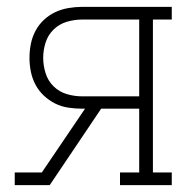

<svg xmlns="http://www.w3.org/2000/svg" viewBox="-20 -540 540 560"><path d="M23 0V-37H102L228 -223H220Q200 -223 179.5 -226Q159 -229 141 -238Q123 -247 108 -261Q93 -275 83.5 -293Q74 -311 70 -331Q66 -351 66 -371Q66 -392 70 -412Q74 -432 83.5 -450Q93 -468 108 -482Q123 -496 141 -504.5Q159 -513 179.5 -516.5Q200 -520 220 -520H481V-483H426V-37H481V0H330V-37H386V-223H275L199 -110L125 0ZM220 -259H386V-483H220Q197 -483 175 -476.5Q153 -470 136.5 -454Q120 -438 113 -416Q106 -394 106 -371Q106 -349 113 -326.5Q120 -304 136.5 -288Q153 -272 175 -265.5Q197 -259 220 -259Z"/></svg>

Font: Iosevka Curly Slab Extralight
Style: Regular
Weight: 200
Monospace: yes
Designer: Belleve Invis
Foundry: Belleve Invis
Version: Version 22.1.2; ttfautohint (v1.8.4)